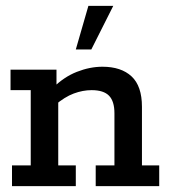

<svg xmlns="http://www.w3.org/2000/svg" viewBox="-20 -636 580 656"><path d="M21 0V-71H85V-328H16V-398H173V-338L160 -335Q198 -373 242.5 -390.5Q287 -408 330 -408Q394 -408 429.5 -375Q465 -342 465 -271V-71H524V0H307V-71H371V-249Q371 -290 352.5 -309Q334 -328 293 -328Q263 -328 232 -316.5Q201 -305 167 -276L179 -307V-71H239V0ZM239 -467 282 -616H367L292 -467Z"/></svg>

Font: Rokkitt SemiBold Medium
Style: Regular
Weight: 500
Version: Version 3.103